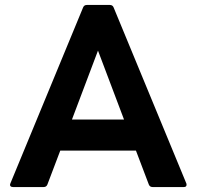

<svg xmlns="http://www.w3.org/2000/svg" viewBox="-20 -754 793 774"><path d="M32 0Q25 0 22 -4Q19 -8 22 -15L315 -724Q319 -734 330 -734H423Q434 -734 438 -724L731 -15Q732 -13 732 -9Q732 0 721 0H595Q584 0 580 -10L528 -147H223L171 -10Q167 0 156 0ZM270 -272H480L375 -550Z"/></svg>

Font: LINE Seed Sans TH App
Style: Bold
Weight: 700
Designer: Dalton Maag Ltd | Thai characters by Cadson Demak Co.,Ltd.
Foundry: Dalton Maag Ltd
Version: Version 1.003